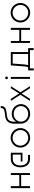

<svg xmlns="http://www.w3.org/2000/svg" viewBox="2118 -2952 934 5209"><g transform="rotate(-90 2584.5 -347.0)"><path d="M494 0V-520H441V-290H139V-520H86V0H139V-240H441V0Z M650 -260C651 -93 743 0 871 0H986V-53H871C772 -53 701 -127 701 -260C701 -391 771 -467 871 -467H996V-251H807V-204H1045V-520H871C744 -520 650 -427 650 -260Z M1450 -48C1333 -48 1238 -143 1238 -260C1238 -377 1333 -472 1450 -472C1567 -472 1662 -377 1662 -260C1662 -143 1567 -48 1450 -48ZM1185 -260C1185 -114 1304 5 1450 5C1596 5 1715 -114 1715 -260C1715 -406 1596 -525 1450 -525C1304 -525 1185 -406 1185 -260Z M1835 -426V-245C1836 -106 1953 5 2100 5C2248 5 2365 -105 2365 -245C2365 -385 2248 -495 2100 -495C1998 -495 1924 -445 1888 -367V-426C1888 -556 1937 -609 2040 -623L2155 -639C2263 -654 2310 -695 2310 -774V-794H2257V-774C2257 -724 2221 -697 2146 -687L2034 -672C1916 -657 1835 -592 1835 -426ZM1888 -245C1888 -355 1981 -442 2100 -442C2219 -442 2312 -355 2312 -245C2312 -135 2219 -48 2100 -48C1981 -48 1888 -135 1888 -245Z M2796 -520 2652 -294 2508 -520H2453L2618 -260L2453 0H2508L2652 -226L2796 0H2851L2686 -260L2851 -520Z M3050 0H3103V-520H3050ZM3040 -636C3040 -615 3056 -599 3076 -599C3097 -599 3113 -615 3113 -636C3113 -656 3097 -672 3076 -672C3056 -672 3040 -656 3040 -636Z M3883 -51H3777V-520H3416L3388 -157C3384 -111 3379 -78 3369 -51H3280V100H3333V0H3830V100H3883ZM3422 -51C3432 -78 3437 -110 3441 -155L3465 -469H3725V-51Z M4433 0V-520H4380V-290H4078V-520H4025V0H4078V-240H4380V0Z M4844 -48C4727 -48 4632 -143 4632 -260C4632 -377 4727 -472 4844 -472C4961 -472 5056 -377 5056 -260C5056 -143 4961 -48 4844 -48ZM4579 -260C4579 -114 4698 5 4844 5C4990 5 5109 -114 5109 -260C5109 -406 4990 -525 4844 -525C4698 -525 4579 -406 4579 -260Z"/></g></svg>

Font: Grotesk 01 Extrafine
Style: Bold
Weight: 400
Designer: Frank Adebiaye, contributions by Jérémy Landes, Ariel Martín Pérez
Foundry: Velvetyne Type Foundry
Version: Version 3.000;Glyphs 3.1.2 (3150)